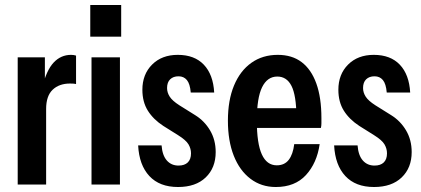

<svg xmlns="http://www.w3.org/2000/svg" viewBox="-20 -740 1690 770"><path d="M51 0V-510H160V-391H165V0ZM165 -303 149 -388Q166 -458 195 -489Q224 -520 265 -520Q276 -520 285 -517V-403Q282 -404 276 -404.5Q270 -405 261 -405Q217 -405 191 -380Q165 -355 165 -303Z M347 0V-510H461V0ZM342 -593V-720H466V-593Z M694 10Q620 10 579 -34Q538 -78 534 -157H628Q631 -117 649 -96.5Q667 -76 696 -76Q720 -76 733 -88.5Q746 -101 746 -125Q746 -144 736 -161Q726 -178 694 -198L635 -235Q595 -261 573 -296Q551 -331 551 -380Q551 -442 590 -481Q629 -520 693 -520Q760 -520 797.5 -480.5Q835 -441 839 -369H745Q742 -404 729.5 -419Q717 -434 696 -434Q675 -434 662.5 -422Q650 -410 650 -387Q650 -369 660.5 -352.5Q671 -336 699 -318L763 -278Q800 -255 822.5 -217Q845 -179 845 -130Q845 -67 805 -28.5Q765 10 694 10Z M1086 10Q1028 10 984.5 -23Q941 -56 917.5 -115.5Q894 -175 894 -256Q894 -338 918.5 -397Q943 -456 988 -488Q1033 -520 1094 -520Q1151 -520 1189.5 -491Q1228 -462 1248.5 -405.5Q1269 -349 1269 -266Q1269 -255 1269 -245.5Q1269 -236 1267 -227H965V-306H1197L1169 -272Q1168 -358 1149 -395.5Q1130 -433 1092 -433Q1052 -433 1031 -390Q1010 -347 1010 -256Q1010 -165 1030 -121Q1050 -77 1090 -77Q1121 -77 1138 -99Q1155 -121 1160 -162H1262Q1251 -86 1207 -38Q1163 10 1086 10Z M1480 10Q1406 10 1365 -34Q1324 -78 1320 -157H1414Q1417 -117 1435 -96.5Q1453 -76 1482 -76Q1506 -76 1519 -88.5Q1532 -101 1532 -125Q1532 -144 1522 -161Q1512 -178 1480 -198L1421 -235Q1381 -261 1359 -296Q1337 -331 1337 -380Q1337 -442 1376 -481Q1415 -520 1479 -520Q1546 -520 1583.5 -480.5Q1621 -441 1625 -369H1531Q1528 -404 1515.5 -419Q1503 -434 1482 -434Q1461 -434 1448.5 -422Q1436 -410 1436 -387Q1436 -369 1446.5 -352.5Q1457 -336 1485 -318L1549 -278Q1586 -255 1608.5 -217Q1631 -179 1631 -130Q1631 -67 1591 -28.5Q1551 10 1480 10Z"/></svg>

Font: Instrument Sans Condensed SemiBold
Style: Regular
Weight: 600
Width: 3
Designer: Rodrigo Fuenzalida
Foundry: fragTYPE
Version: Version 1.000;gftools[0.9.28]